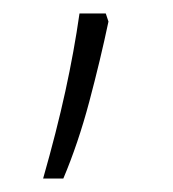

<svg xmlns="http://www.w3.org/2000/svg" viewBox="-20 -136 257 285"><path d="M44 129Q64 59 77 -0.5Q90 -60 98 -116H137L141 -104Q129 -47 112.5 15Q96 77 74 129Z"/></svg>

Font: Noto Sans Gurmukhi ExtraCondensed ExtraLight
Style: Regular
Weight: 200
Width: 2
Designer: Jelle Bosma - Monotype Design Team
Foundry: Monotype Imaging Inc.
Version: Version 2.004; ttfautohint (v1.8.4.7-5d5b)